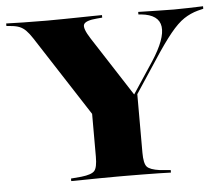

<svg xmlns="http://www.w3.org/2000/svg" viewBox="-50 -622 783 673"><g transform="rotate(-5 341.5 -285.5)"><path d="M312.1 -160.5 85.5 -510.5Q73.4 -529 63.3 -539.1Q53.2 -549.2 41.5 -554Q29.8 -558.9 12.1 -560.5L-4.8 -562.1V-571Q17.7 -570.2 54.4 -569.4Q91.1 -568.5 136.3 -568.5H137.1H140.3Q170.2 -568.5 198 -569Q225.8 -569.4 251.2 -569.8Q276.6 -570.2 297.2 -570.6Q317.7 -571 332.3 -571V-562.1L313.7 -560.5Q274.2 -557.3 267.3 -544.4Q260.5 -531.5 285.5 -492.7L424.2 -278.2L406.5 -262.9L493.5 -394.4Q542.7 -470.2 537.1 -512.5Q531.5 -554.8 469.4 -561.3L459.7 -562.1V-571Q503.2 -570.2 529.8 -569.4Q556.5 -568.5 585.5 -568.5Q613.7 -568.5 636.3 -569.4Q658.9 -570.2 687.9 -571V-562.1L668.5 -557.3Q641.9 -550 619.4 -535.1Q596.8 -520.2 570.2 -487.5Q543.5 -454.8 504.8 -395.2L350 -160.5ZM337.1 -2.4Q304 -2.4 273 -2Q241.9 -1.6 216.5 -1.2Q191.1 -0.8 174.2 -0.8V-9.7L211.3 -12.9Q246.8 -16.9 257.3 -28.6Q267.7 -40.3 267.7 -78.2V-250.8L369.4 -203.2L431.5 -296.8V-78.2Q431.5 -40.3 441.9 -28.6Q452.4 -16.9 487.1 -12.1L525 -8.9V0Q508.1 -0.8 482.7 -1.2Q457.3 -1.6 426.6 -2Q396 -2.4 361.3 -2.4H350Z"/></g></svg>

Font: Playfair 144pt SemiExpanded Black
Style: Regular
Weight: 900
Width: 6
Designer: Claus Eggers Sørensen
Foundry: Claus Eggers Sørensen
Version: Version 2.203